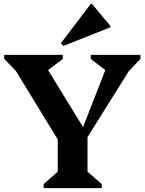

<svg xmlns="http://www.w3.org/2000/svg" viewBox="-20 -974 749 994"><path d="M206 0V-21L279 -85V-252L62 -607L2 -669V-690H305V-669L229 -611L410 -316L525 -611L450 -669V-690H707V-669L647 -606L433 -264V-85L507 -21V0ZM308 -736 295 -750 450 -954H456L552 -839V-833Z"/></svg>

Font: Platypi SemiBold
Style: Regular
Weight: 600
Designer: David Sargent
Foundry: Bolt Cutter Type
Version: Version 1.200; ttfautohint (v1.8.4.7-5d5b)